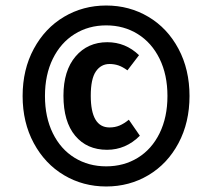

<svg xmlns="http://www.w3.org/2000/svg" viewBox="-20 -781 769 696"><path d="M667 -433Q667 -337 627 -262Q587 -187 518 -146Q449 -105 365 -105Q281 -105 212 -146Q143 -187 102.5 -262Q62 -337 62 -433Q62 -529 102.5 -604Q143 -679 212 -720Q281 -761 365 -761Q449 -761 518 -720Q587 -679 627 -604Q667 -529 667 -433ZM143 -433Q143 -356 171.5 -298Q200 -240 250.5 -209Q301 -178 365 -178Q429 -178 479.5 -209Q530 -240 558.5 -298Q587 -356 587 -433Q587 -510 558.5 -568Q530 -626 479.5 -657.5Q429 -689 365 -689Q301 -689 250.5 -657.5Q200 -626 171.5 -568Q143 -510 143 -433ZM484 -581 442 -526Q424 -539 409 -544Q394 -549 377 -549Q346 -549 327.5 -522Q309 -495 309 -434Q309 -319 377 -319Q397 -319 413.5 -326Q430 -333 447 -347L487 -289Q436 -238 368 -238Q295 -238 252.5 -289Q210 -340 210 -434Q210 -525 254 -576.5Q298 -628 369 -628Q435 -628 484 -581Z"/></svg>

Font: Fira Sans Condensed SemiBold
Style: Regular
Weight: 600
Width: 3
Designer: bBox Type GmbH & Carrois Corporate GbR & Edenspiekermann AG
Foundry: bBox Type GmbH & Carrois Corporate GbR & Edenspiekermann AG
Version: Version 4.301